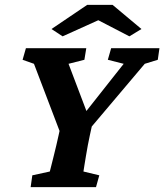

<svg xmlns="http://www.w3.org/2000/svg" viewBox="-20 -772 678 792"><path d="M577.1 -508.8 299.8 -180.7 364.3 -276.4 350.6 -213.9Q346.7 -195.3 342.3 -172.9Q337.9 -150.4 334.5 -128.4Q331.1 -106.4 328.1 -89.4Q325.2 -72.3 324.2 -64.5L389.6 -48.8L376 0H106.4L113.3 -48.8L185.5 -64.5Q187.5 -72.3 191.9 -89.8Q196.3 -107.4 201.7 -128.9Q207 -150.4 212.4 -172.9Q217.8 -195.3 221.7 -213.9L235.4 -276.4L245.1 -180.7L120.1 -508.8L73.2 -525.4L86.9 -573.2H335.9L328.1 -525.4L262.7 -508.8L343.8 -294.9H321.3L490.2 -508.8L424.8 -525.4L438.5 -573.2H637.7L630.9 -525.4ZM563.5 -652.3 513.7 -622.1 355.5 -704.1H419.9L238.3 -622.1L192.4 -652.3L339.8 -752H444.3Z"/></svg>

Font: Crimson Pro ExtraLight
Style: Bold Italic
Weight: 700
Italic angle: -12°
Version: Version 1.002